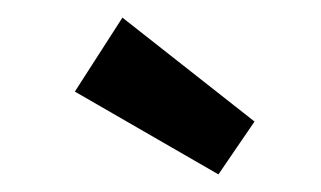

<svg xmlns="http://www.w3.org/2000/svg" viewBox="-20 -808 364 218"><path d="M65 -704 119 -788 269 -670 228 -610Z"/></svg>

Font: Fz Poppins
Style: Regular
Weight: 400
Designer: Ninad Kale (Devanagari), Jonny Pinhorn (Latin)
Foundry: Indian Type Foundry
Version: Vit hóa bi Vntype.Com & FontZin.Com